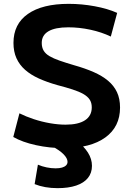

<svg xmlns="http://www.w3.org/2000/svg" viewBox="-20 -760 693 998"><path d="M312 10Q238 10 167 -5.5Q96 -21 49 -48L81 -171Q115 -154 156 -140.5Q197 -127 240 -119.5Q283 -112 321 -112Q387 -112 422 -135Q457 -158 457 -202Q457 -226 446 -242.5Q435 -259 413 -271.5Q391 -284 357 -295Q323 -306 277 -318Q224 -333 182 -352Q140 -371 110.5 -397Q81 -423 65.5 -457.5Q50 -492 50 -537Q50 -635 125 -687.5Q200 -740 337 -740Q405 -740 472.5 -727.5Q540 -715 589 -693L556 -570Q508 -593 450 -605.5Q392 -618 335 -618Q267 -618 232 -597.5Q197 -577 197 -537Q197 -513 207 -496.5Q217 -480 237.5 -468Q258 -456 289.5 -445Q321 -434 365 -421Q422 -405 466.5 -385.5Q511 -366 541.5 -340.5Q572 -315 588 -281Q604 -247 604 -201Q604 -101 527.5 -45.5Q451 10 312 10ZM279 218Q212 218 160 197L177 96Q198 105 222 110Q246 115 269 115Q289 115 302.5 111Q316 107 323.5 99.5Q331 92 331 81Q331 63 310.5 42Q290 21 250 0L374 -33Q416 0 437 33Q458 66 458 102Q458 139 437 165Q416 191 376 204.5Q336 218 279 218Z"/></svg>

Font: M PLUS 2
Style: Bold
Weight: 700
Designer: Coji Morishita
Foundry: UNDERFOREST DESIGN
Version: Version 1.001